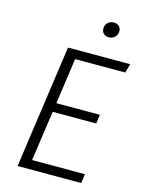

<svg xmlns="http://www.w3.org/2000/svg" viewBox="-129 -955 775 1032"><g transform="rotate(15 258.0 -439.5)"><path d="M502 -635H223L187 -380H429L422 -330H180L140 -51H434L427 0H73L170 -685H516ZM327 -833Q327 -853 340.5 -866Q354 -879 374 -879Q392 -879 403 -868.5Q414 -858 414 -841Q414 -821 400.5 -808Q387 -795 367 -795Q349 -795 338 -805.5Q327 -816 327 -833Z"/></g></svg>

Font: FiraGO Light
Style: Italic
Weight: 300
Italic angle: -8°
Designer: bBox Type GmbH
Foundry: bBox Type GmbH
Version: Version 1.001